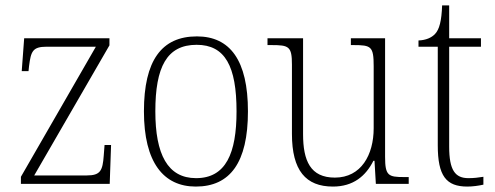

<svg xmlns="http://www.w3.org/2000/svg" viewBox="-20 -677 1824 707"><path d="M57 0H384L389 -143H365L362 -104C358 -49 350 -31 300 -31H106L383 -510V-536H69L60 -415H85L87 -434C94 -488 100 -505 152 -505H333L57 -26Z M701 10C827 10 893 -78 893 -267C893 -455 827 -543 705 -543C575 -543 510 -454 510 -267C510 -79 582 10 701 10ZM702 -21C597 -21 552 -109 552 -267C552 -430 594 -512 704 -512C809 -512 851 -433 851 -267C851 -113 812 -21 702 -21Z M1206 10C1281 10 1327 -29 1355 -85H1359L1364 0H1485V-25H1468C1410 -25 1398 -30 1398 -99V-536H1272V-511H1282C1347 -511 1356 -506 1356 -433V-205C1356 -107 1310 -23 1213 -23C1123 -23 1096 -85 1096 -183V-536H965V-511H980C1044 -511 1055 -506 1055 -439V-184C1055 -49 1106 10 1206 10Z M1701 10C1720 10 1742 7 1760 3V-26C1740 -23 1726 -21 1705 -21C1656 -21 1634 -50 1634 -137V-505H1751V-536H1634V-657H1608C1606 -600 1598 -569 1582 -552C1569 -538 1548 -529 1521 -528V-505H1592V-142C1592 -29 1623 10 1701 10Z"/></svg>

Font: Noto Serif Myanmar SemiCondensed ExtraLight
Style: Regular
Weight: 200
Width: 4
Designer: Ben Mitchell and the Monotype Design Team
Foundry: Monotype Imaging Inc.
Version: Version 2.106